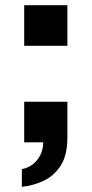

<svg xmlns="http://www.w3.org/2000/svg" viewBox="-20 -547 352 738"><path d="M64 171V103Q87 99 105.5 85Q124 71 135 49Q146 27 146 0H73V-156H239V-18Q239 50 213 90Q187 130 146.5 148.5Q106 167 64 171ZM73 -371V-527H239V-371Z"/></svg>

Font: Archivo SemiBold Expanded SemiBold
Style: Regular
Weight: 600
Width: 7
Version: Version 2.001